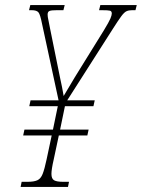

<svg xmlns="http://www.w3.org/2000/svg" viewBox="-20 -734 557 754"><path d="M61 0 65 -20H88Q113 -20 126.5 -26Q140 -32 147.5 -51Q155 -70 163 -108L183 -202H71L76 -225H188L207 -317H95L100 -340H210L145 -641Q138 -677 131 -685.5Q124 -694 104 -694H94L99 -714H234L229 -694H204Q182 -694 174.5 -691Q167 -688 167 -677Q167 -668 170 -655.5Q173 -643 177 -620L216 -428Q220 -411 223.5 -392.5Q227 -374 230 -357Q241 -375 252 -394Q263 -413 274 -431L388 -615Q408 -648 413.5 -661Q419 -674 419 -681Q419 -690 412 -692Q405 -694 378 -694H369L374 -714H517L512 -694H499Q486 -694 477 -690Q468 -686 456.5 -670.5Q445 -655 424 -622L244 -340H352L347 -317H235L216 -225H328L323 -202H211L191 -108Q182 -69 182 -51Q182 -32 192.5 -26Q203 -20 228 -20H251L247 0Z"/></svg>

Font: Noto Serif ExtraCondensed Thin
Style: Italic
Weight: 100
Width: 2
Italic angle: -12°
Designer: Monotype Design Team
Foundry: Monotype Imaging Inc.
Version: Version 2.013